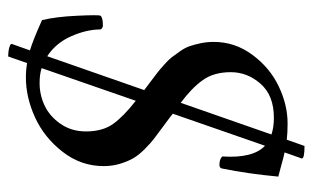

<svg xmlns="http://www.w3.org/2000/svg" viewBox="-166 -540 758 465"><g transform="rotate(90 212.5 -308.0)"><path d="M117.2 50.8Q112.3 50.8 105.7 50Q99.1 49.3 92.8 47.1Q86.4 44.9 86.9 42L102.5 -2Q78.1 -9.3 29.3 -31.2Q21 -64.5 18.6 -116.7Q16.1 -168.9 18.6 -172.9Q22.9 -178.7 42 -178.7Q48.8 -178.7 51.8 -172.9Q51.8 -139.6 68.1 -102.3Q84.5 -64.9 116.7 -43.9L198.7 -278.8Q193.4 -282.7 178.2 -294.2Q163.1 -305.7 157 -310.3Q150.9 -314.9 138.2 -326.2Q125.5 -337.4 119.6 -345Q113.8 -352.5 105 -365Q96.2 -377.4 92.3 -388.9Q88.4 -400.4 85.2 -415.5Q82 -430.7 82 -447.3Q82 -498.5 113.3 -540.8Q144.5 -583 189.5 -604.5Q234.4 -626 279.3 -626Q303.2 -626 318.8 -624L334 -667Q365.2 -667 364.3 -660.2L349.6 -618.7Q359.9 -616.7 379.6 -611.1Q399.4 -605.5 408.2 -603.5Q401.4 -529.8 388.7 -467.8Q387.7 -460.9 379.9 -460.9Q366.2 -460.9 359.4 -467.8Q364.3 -542.5 333.5 -571.3L255.9 -348.1Q256.8 -347.2 259.8 -345Q262.7 -342.8 263.7 -341.8Q271.5 -335.9 289.3 -322.8Q307.1 -309.6 317.1 -302Q327.1 -294.4 341.6 -280Q356 -265.6 363.5 -252.7Q371.1 -239.7 377 -220.7Q382.8 -201.7 382.8 -180.7Q382.8 -125.5 348.1 -81.1Q313.5 -36.6 264.9 -14.4Q216.3 7.8 168 7.8Q150.4 7.8 133.3 4.9ZM224.6 -258.3 145.5 -30.3Q160.6 -25.4 181.6 -25.4Q210.4 -25.4 236.3 -37.6Q262.2 -49.8 280.5 -76.2Q298.8 -102.5 298.8 -137.7Q298.8 -178.2 280.5 -203.6Q262.2 -229 224.6 -258.3ZM229.5 -367.2 306.2 -586.9Q289.1 -592.8 265.6 -592.8Q211.9 -592.8 183.6 -560.8Q155.3 -528.8 155.3 -488.3Q155.3 -447.8 174.3 -420.9Q193.4 -394 229.5 -367.2Z"/></g></svg>

Font: Crimson
Style: Italic
Weight: 400
Italic angle: -11°
Version: Version 0.8